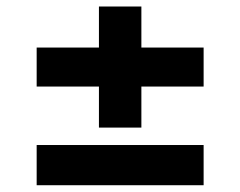

<svg xmlns="http://www.w3.org/2000/svg" viewBox="-20 -582 720 575"><path d="M89.8 -322.8V-439.6H276.3V-562.5H403.4V-439.6H589.8V-322.8H403.4V-199.9H276.3V-322.8ZM89.8 -147.7H589.8V-27.3H89.8Z"/></svg>

Font: Cannonade
Style: Bold
Weight: 700
Designer: Rasmus Andersson
Foundry: rsms
Version: Version 3.012;git-f93a4a705